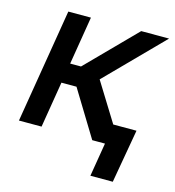

<svg xmlns="http://www.w3.org/2000/svg" viewBox="-103 -616 783 861"><g transform="rotate(15 288.0 -186.0)"><path d="M21 0 108.4 -529.3H213.4L176.8 -306.2H227.1L446.8 -529.3H576.2L322.8 -272L491.2 0H361.3L231 -213.4H161.1L126 0ZM394.5 156.2 420.4 0H382.3L397.5 -92.3H542L498.5 156.2Z"/></g></svg>

Font: Inter 24pt Medium
Style: Italic
Weight: 500
Italic angle: -9.3988°
Designer: Rasmus Andersson
Foundry: rsms
Version: Version 4.001;git-66647c0bb